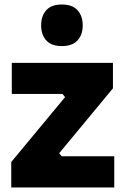

<svg xmlns="http://www.w3.org/2000/svg" viewBox="-20 -830 546 850"><path d="M323.2 -651.1Q300.3 -626 253.9 -626Q207.5 -626 184.8 -651.1Q162.1 -676.3 162.1 -717.8Q162.1 -759.3 184.8 -784.7Q207.5 -810.1 253.9 -810.1Q300.3 -810.1 323.2 -784.7Q346.2 -759.3 346.2 -717.8Q346.2 -676.3 323.2 -651.1ZM485.8 0H29.8V-112.8L268.1 -399.9L256.8 -414.1H32.2V-551.8H480V-439L242.2 -151.9L252.9 -138.2H485.8Z"/></svg>

Font: Sora ExtraBold
Style: Regular
Weight: 800
Designer: Jonathan Barnbrook, Julián Moncada
Foundry: Barnbrook Fonts
Version: Version 2.000